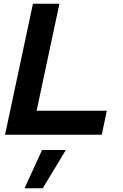

<svg xmlns="http://www.w3.org/2000/svg" viewBox="-20 -720 656 1026"><path d="M7 0 156 -700H297.5L175.7 -128.4H550.8L523.9 0ZM111.1 286.2 204.8 81.4H332L208.3 286.2Z"/></svg>

Font: Red Hat Display
Style: Italic
Weight: 300
Italic angle: -12°
Designer: Pentagram, MCKL
Foundry: Pentagram, MCKL
Version: Version 1.023